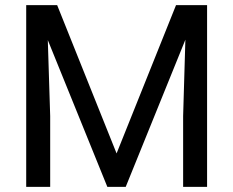

<svg xmlns="http://www.w3.org/2000/svg" viewBox="-20 -731 913 751"><path d="M203.6 -710.9H82.5V0H176.3V-276.9L167 -574.2L399.9 0H471.7L705.1 -575.7L696.3 -276.9V0H790V-710.9H668.5L436 -130.9Z"/></svg>

Font: Vazir
Style: Regular
Weight: 400
Designer: Saber Rastikerdar
Foundry: Saber Rastikerdar
Version: Version 27.002;January 24, 2021;FontCreator 13.0.0.2683 64-b